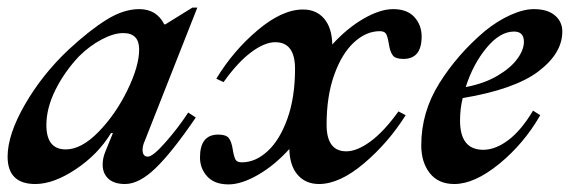

<svg xmlns="http://www.w3.org/2000/svg" viewBox="-35 -476 1499 505"><path d="M-15 -64Q-15 -122 30.5 -201Q76 -280 145 -345Q200 -396 245 -424Q290 -452 331 -452Q377 -452 397 -412H400L471 -456H484L346 -106Q340 -93 340 -82Q340 -64 354 -64Q367 -64 400.5 -102Q434 -140 460 -180L480 -167Q418 -76 374.5 -34Q331 8 294 8Q265 8 250 -6Q235 -20 235 -43Q235 -60 242 -77L262 -126H257Q223 -70 164.5 -31Q106 8 58 8Q-15 8 -15 -64ZM331 -346Q331 -389 289 -389Q264 -389 232 -372Q200 -355 173 -328Q135 -288 111 -240Q87 -192 87 -147Q87 -83 138 -83Q179 -83 224 -129Q269 -175 300 -238.5Q331 -302 331 -346Z M824 -148Q824 -78 876 -78Q904 -78 939.5 -104Q975 -130 1013 -183L1032 -173Q986 -100 922 -46Q858 8 804 8Q769 8 748 -16Q727 -40 726 -84Q687 -41 643.5 -16Q600 9 566 9Q529 9 510 -12Q491 -33 491 -62Q491 -122 539 -122Q560 -122 567 -112.5Q574 -103 577 -84Q580 -65 584 -57Q588 -49 601 -49Q637 -49 669 -78.5Q701 -108 721 -164Q741 -220 741 -295Q741 -365 689 -365Q661 -365 625.5 -338.5Q590 -312 553 -260L534 -269Q578 -342 642.5 -396.5Q707 -451 762 -451Q797 -451 817.5 -427Q838 -403 839 -359Q878 -402 921.5 -427Q965 -452 999 -452Q1036 -452 1055 -431Q1074 -410 1074 -380Q1074 -321 1026 -321Q1005 -321 998 -330.5Q991 -340 988 -359Q985 -378 981 -386Q977 -394 964 -394Q928 -394 896 -364.5Q864 -335 844 -279Q824 -223 824 -148Z M1182 -218Q1175 -190 1175 -159Q1175 -82 1236 -82Q1268 -82 1302 -107.5Q1336 -133 1367 -185L1386 -173Q1343 -98 1278 -45Q1213 8 1160 8Q1118 8 1095.5 -20.5Q1073 -49 1073 -94Q1073 -181 1120.5 -257Q1168 -333 1240 -394Q1273 -421 1307.5 -436.5Q1342 -452 1369 -452Q1405 -452 1424.5 -435.5Q1444 -419 1444 -393Q1444 -336 1381.5 -288.5Q1319 -241 1182 -218ZM1190 -247Q1238 -256 1273 -276.5Q1308 -297 1325.5 -321Q1343 -345 1343 -366Q1343 -393 1317 -393Q1280 -393 1244.5 -350Q1209 -307 1190 -247Z"/></svg>

Font: Ibarra Real Nova
Style: Bold Italic
Weight: 700
Italic angle: -22°
Designer: Jose Maria Ribagorda & Octavio Pardo
Foundry: Octavio Pardo
Version: Version 1.014